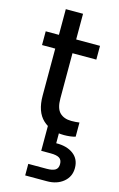

<svg xmlns="http://www.w3.org/2000/svg" viewBox="-135 -695 625 1011"><g transform="rotate(15 177.5 -189.5)"><path d="M254 3Q182 3 137 -39Q92 -81 92 -169V-425H20V-500H92V-640H186V-500H316V-425H186V-179Q186 -124 209 -101.5Q232 -79 272 -79Q297 -79 316 -82V-5Q304 -1 287.5 1Q271 3 254 3ZM112 198H212Q244 198 259 188.5Q274 179 274 156Q274 133 259 123.5Q244 114 212 114H160V-27H226V55Q284 54 319.5 80.5Q355 107 355 156Q355 203 320 232Q285 261 231 261H112Z"/></g></svg>

Font: AF Albert Sans Medium
Style: Regular
Weight: 500
Designer: Andreas Rasmussen
Foundry: a.Foundry
Version: Version 1.300;Glyphs 3.2 (3231)